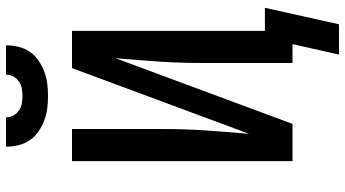

<svg xmlns="http://www.w3.org/2000/svg" viewBox="-275 -720 1150 640"><g transform="rotate(-90 300.0 -400.0)"><path d="M300 -815Q279 -815 258.5 -817.5Q238 -820 218.5 -827.5Q199 -835 181.5 -847Q164 -859 152.5 -876Q141 -893 136 -913.5Q131 -934 131 -955H229Q229 -942 235 -930.5Q241 -919 251.5 -912Q262 -905 274.5 -902.5Q287 -900 300 -900Q313 -900 325.5 -902.5Q338 -905 348.5 -912Q359 -919 365 -930.5Q371 -942 371 -955H469Q469 -934 464 -913.5Q459 -893 447.5 -876Q436 -859 418.5 -847Q401 -835 381.5 -827.5Q362 -820 341.5 -817.5Q321 -815 300 -815ZM539 155H438L473 0H410V-294Q410 -331 411 -368Q412 -405 414.5 -442Q417 -479 420 -516Q423 -553 426 -590L207 0H83V-735H190V-441Q190 -404 189 -367Q188 -330 185.5 -293Q183 -256 180 -219Q177 -182 174 -145L393 -735H517V-92H594Z"/></g></svg>

Font: Iosevka Custom SmBdEx
Style: Regular
Weight: 600
Width: 7
Monospace: yes
Designer: Belleve Invis
Foundry: Belleve Invis
Version: Version 11.2.4; ttfautohint (v1.8.4)